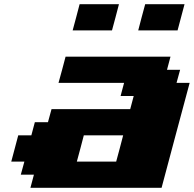

<svg xmlns="http://www.w3.org/2000/svg" viewBox="-20 -895 924 915"><path d="M125 0H750Q772 -83 816.7 -250Q861.3 -417 883.8 -500H821.3L838.4 -562.5H775.9L792.5 -625H292.5Q287.1 -604 275.9 -562.3Q264.6 -520.5 258.8 -500H571.3L554.7 -437.5H617.2L600.6 -375H225.6L208.5 -312.5H146L129.4 -250H66.9Q61.5 -229 50.3 -187.3Q39.1 -145.5 33.7 -125H96.2L79.1 -62.5H141.6ZM533.7 -125H346.2Q352.1 -145.5 363 -187.3Q374 -229 379.4 -250H566.9Q561.5 -229 550.5 -187.3Q539.6 -145.5 533.7 -125ZM638.7 -750H826.2Q831.5 -770.5 842.8 -812.5Q854 -854.5 859.4 -875H671.9Q666 -854 655 -812.5Q644 -771 638.7 -750ZM326.2 -750H513.7Q519.5 -771 530.5 -812.5Q541.5 -854 546.9 -875H359.4Q354 -854 343 -812.5Q332 -771 326.2 -750Z"/></svg>

Font: Faithful 32x
Style: BoldOblique
Weight: 400
Foundry: Faithful Resource Pack
Version: Version 1.0; January 27, 2023